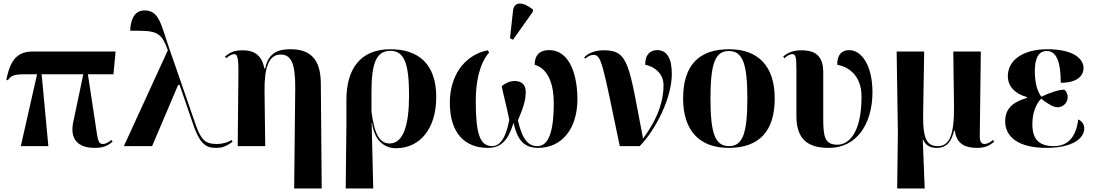

<svg xmlns="http://www.w3.org/2000/svg" viewBox="-20 -828 6197 1088"><path d="M98 0H254L216 -407H452L395 -136C375 -41 420 10 516 10C564 10 587 0 618 -25L611 -35C597 -22 577 -12 565 -12C533 -12 535 -35 517 -151L478 -407H623L635 -536H166C87 -536 40 -500 16 -376L24 -373C45 -402 62 -407 124 -407H190Z M682 0H842L989 -346H998L1076 -119C1118 4 1160 10 1208 10C1232 10 1259 5 1298 -25L1291 -35C1273 -20 1235 -12 1210 -12C1144 -12 1119 -34 1088 -124L940 -551C892 -689 883 -769 799 -769C732 -769 719 -699 718 -654C862 -654 892 -654 931 -543Z M1647 240H1803L1798 -356C1797 -491 1740 -549 1627 -549C1574 -549 1501 -540 1483 -440H1478C1462 -528 1404 -543 1357 -543C1305 -543 1284 -531 1255 -508L1262 -498C1280 -515 1297 -521 1307 -521C1322 -521 1332 -511 1331 -415L1327 0H1483L1479 -309C1477 -446 1504 -519 1570 -519C1629 -519 1654 -470 1653 -329Z M1939 240H2095L2086 -132H2088C2104 -15 2174 12 2223 12C2361 12 2452 -100 2452 -278C2452 -465 2352 -549 2192 -549C2021 -549 1943 -436 1943 -263V-122ZM2188 -15C2131 -15 2102 -67 2085 -195V-303C2085 -463 2109 -540 2192 -540C2271 -540 2298 -468 2298 -287C2298 -118 2265 -15 2188 -15Z M2887 -603 3000 -762V-774C2946 -818 2893 -823 2887 -766L2870 -611ZM2744 10C2814 10 2858 -25 2890 -132C2912 -34 2950 10 3030 10C3161 10 3252 -95 3252 -266C3252 -386 3217 -544 3091 -544C3046 -544 3010 -523 3010 -461C3085 -439 3118 -354 3118 -244C3118 -39 3071 0 3024 0C2975 0 2939 -37 2915 -146C2944 -216 2959 -255 2959 -307C2959 -346 2938 -369 2896 -369C2868 -369 2843 -356 2823 -340C2830 -301 2845 -251 2866 -149C2845 -36 2808 0 2769 0C2699 0 2676 -70 2676 -256C2676 -360 2695 -465 2752 -531L2743 -543C2605 -514 2529 -392 2529 -246C2529 -75 2613 10 2744 10Z M3492 0H3605C3698 -95 3787 -275 3787 -409C3787 -496 3760 -544 3704 -544C3668 -544 3636 -523 3636 -461C3678 -454 3740 -418 3740 -346C3740 -270 3719 -172 3624 -43C3544 -457 3545 -543 3403 -543C3366 -543 3322 -535 3290 -503L3297 -496C3315 -512 3330 -517 3343 -517C3389 -517 3394 -470 3492 0Z M4109 10C4280 10 4370 -82 4370 -270C4370 -458 4272 -549 4112 -549C3940 -549 3851 -458 3851 -270C3851 -82 3949 10 4109 10ZM4111 0C4033 0 4006 -70 4006 -270C4006 -469 4033 -539 4110 -539C4188 -539 4215 -469 4215 -270C4215 -70 4188 0 4111 0Z M4678 10C4836 10 4924 -128 4924 -306C4924 -452 4865 -544 4792 -544C4751 -544 4724 -519 4724 -461C4779 -452 4862 -408 4862 -281C4862 -67 4785 -8 4725 -8C4653 -8 4645 -54 4645 -160V-421C4645 -532 4574 -543 4519 -543C4476 -543 4447 -531 4418 -508L4425 -498C4441 -513 4458 -522 4470 -521C4487 -520 4493 -511 4493 -435V-170C4493 -25 4573 10 4678 10Z M5064 240H5220L5209 -36H5211C5227 -2 5254 10 5287 10C5347 10 5372 -28 5386 -87H5391C5401 -7 5457 10 5517 10C5559 10 5583 0 5614 -25L5607 -35C5594 -22 5572 -12 5560 -12C5543 -12 5532 -22 5532 -56L5538 -536H5382L5386 -230C5388 -62 5360 0 5295 0C5236 0 5209 -33 5211 -180L5217 -536H5061L5068 -75Z M5909 10C6062 10 6124 -46 6124 -100C6124 -120 6114 -141 6090 -151C6075 -32 6015 0 5953 0C5874 0 5830 -32 5830 -124C5830 -198 5856 -244 5880 -269C5907 -247 5947 -220 5972 -220C6005 -220 6030 -247 6030 -276C6030 -298 6021 -313 6011 -320C5979 -320 5927 -302 5881 -280C5867 -299 5844 -339 5844 -424C5844 -489 5860 -539 5912 -539C5968 -539 5991 -474 5991 -359C6083 -359 6120 -397 6120 -443C6120 -492 6067 -549 5915 -549C5778 -549 5691 -488 5691 -396C5691 -342 5729 -297 5799 -278V-273C5731 -253 5676 -221 5676 -141C5676 -52 5751 10 5909 10Z"/></svg>

Font: Noto Serif Display
Style: Bold
Weight: 700
Designer: Monotype Design Team
Foundry: Monotype Imaging Inc.
Version: Version 2.009